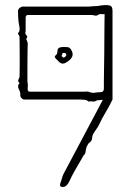

<svg xmlns="http://www.w3.org/2000/svg" viewBox="-20 -725 514 756"><path d="M230 11Q226 12 220 10Q214 8 218 -5Q220 -9 223.5 -21.5Q227 -34 229 -38L385 -332Q375 -331 367.5 -330.5Q360 -330 358 -328Q351 -324 344 -325.5Q337 -327 329 -325Q322 -331 314 -332Q306 -333 298 -333Q221 -333 177.5 -333Q134 -333 113.5 -333Q93 -333 86 -333Q79 -333 76 -333Q70 -333 64.5 -339Q59 -345 60 -352Q60 -363 55.5 -371Q51 -379 51 -386Q51 -389 53 -392Q55 -395 57 -398Q50 -404 52 -410Q54 -416 57 -422Q58 -464 57.5 -510Q57 -556 57 -579Q57 -584 53 -588.5Q49 -593 53 -597Q60 -604 55.5 -625Q51 -646 51 -681Q51 -688 56.5 -693Q62 -698 68 -699H330Q338 -700 346.5 -700.5Q355 -701 362 -701Q373 -703 381 -704Q389 -705 395 -705Q414 -705 418 -700Q422 -695 422 -692Q423 -688 423 -683.5Q423 -679 423 -675V-333Q408 -302 395.5 -282Q383 -262 367 -228Q365 -224 354 -208.5Q343 -193 343 -184Q343 -169 330 -162Q330 -162 325 -154.5Q320 -147 318 -135Q317 -121 312.5 -116.5Q308 -112 306 -108Q305 -105 295 -88.5Q285 -72 273 -50.5Q261 -29 253 -11Q243 10 230 11ZM375 -362Q389 -362 389 -376V-400Q389 -413 389.5 -443.5Q390 -474 390.5 -512.5Q391 -551 391 -586.5Q391 -622 391.5 -645.5Q392 -669 392 -669Q385 -669 377.5 -669.5Q370 -670 366 -666Q359 -662 352.5 -664Q346 -666 339 -666H90Q81 -666 81 -655V-602Q77 -593 84 -586.5Q91 -580 83 -572Q85 -566 87.5 -561Q90 -556 89 -549Q89 -546 88.5 -524.5Q88 -503 88 -475.5Q88 -448 88 -426.5Q88 -405 88 -402Q90 -395 89.5 -388Q89 -381 89 -373Q89 -366 95 -364H313Q318 -364 322.5 -364.5Q327 -365 331 -363Q344 -358 353.5 -360Q363 -362 375 -362ZM214 -480 200 -494Q192 -502 199 -507Q206 -512 206 -523Q206 -538 222 -539.5Q238 -541 248 -539Q255 -538 260.5 -528.5Q266 -519 266 -511Q266 -503 260 -495Q253 -486 239 -478Q225 -470 214 -480ZM227 -500Q230 -497 234 -499.5Q238 -502 239 -504Q241 -505 241 -508Q241 -514 236 -516Q233 -517 229 -516.5Q225 -516 225 -512Q225 -508 223 -507Q221 -506 223 -504Z"/></svg>

Font: Sankofa Display
Style: Regular
Weight: 400
Designer: Batsirai Madzonga
Foundry: Batsirai Madzonga
Version: Version 1.000; ttfautohint (v1.8.4.7-5d5b)